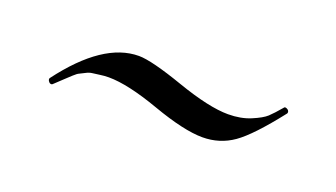

<svg xmlns="http://www.w3.org/2000/svg" viewBox="-27 -335 497 284"><g transform="rotate(20 221.5 -193.0)"><path d="M314 -198Q334 -198 349.5 -204.5Q365 -211 371.5 -217Q378 -223 389 -236Q390 -237 392.5 -236Q395 -235 396 -233Q397 -231 396 -229Q360 -183 338.5 -168Q317 -153 290 -153Q261 -153 210.5 -171Q160 -189 130 -189Q123 -189 116.5 -188Q110 -187 105 -186.5Q100 -186 94.5 -183Q89 -180 86.5 -179Q84 -178 78.5 -173Q73 -168 71.5 -166.5Q70 -165 63.5 -159Q57 -153 55 -151Q54 -150 52 -150.5Q50 -151 48.5 -153.5Q47 -156 48 -158Q105 -234 161 -234Q181 -234 232.5 -216Q284 -198 314 -198Z"/></g></svg>

Font: Cormorant Infant
Style: Regular
Weight: 400
Designer: Christian Thalmann (Catharsis Fonts)
Version: Version 1.000;PS 002.000;hotconv 1.0.88;makeotf.lib2.5.64775